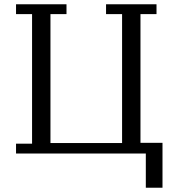

<svg xmlns="http://www.w3.org/2000/svg" viewBox="-20 -718 820 898"><path d="M662 0H55V-46H130V-652H55V-698H291V-652H216V-49H551V-652H476V-698H712V-652H637V-50H740V160H662Z"/></svg>

Font: IBM Plex Serif
Style: Regular
Weight: 400
Designer: Mike Abbink, Paul van der Laan, Pieter van Rosmalen
Foundry: Bold Monday
Version: Version 2.6